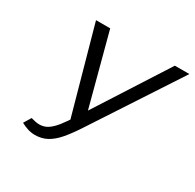

<svg xmlns="http://www.w3.org/2000/svg" viewBox="-147 -817 999 985"><g transform="rotate(30 352.5 -324.5)"><path d="M175 9Q151 9 130 2Q109 -5 91 -15L117 -58Q132 -54 144 -51.5Q156 -49 167 -49Q194 -49 216 -63Q238 -77 261.5 -106.5Q285 -136 315 -184L619 -658H705L372 -149Q339 -98 309 -62.5Q279 -27 247 -9Q215 9 175 9ZM299 -130 152 -658H236L362 -183Z"/></g></svg>

Font: Ysabeau Office Medium
Style: Italic
Weight: 500
Italic angle: -12°
Designer: Christian Thalmann (Catharsis Fonts)
Version: Version 2.001;gftools[0.9.30]; featfreeze: tnum,lnum,ss02